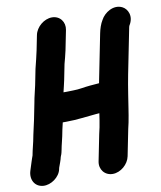

<svg xmlns="http://www.w3.org/2000/svg" viewBox="-101 -842 945 1127"><g transform="rotate(-10 371.0 -278.5)"><path d="M331.2 -557 354.8 -675C364.1 -721.6 333.7 -762 286.1 -762C239 -762 191.2 -722.2 181.8 -675L164.2 -587C157.5 -553.7 148.2 -519.1 139.1 -481.5L120.3 -387C113.5 -353.2 104.5 -324.2 97.8 -284.6L78.3 -187C72.8 -159.1 65 -130.3 59.2 -101L52 -65C48.3 -46.3 42.9 -29.5 38.8 -9L33.7 16.3C31.8 21.2 29.1 28.6 27.4 34.1L20.9 53.9C16.4 67.9 10.3 86.8 5.9 101.2C-10.5 151.9 13.9 198.8 64.5 202.9C111.1 206.7 164.3 168.7 173.6 122L175 115C182 95.5 191.8 71.1 195.2 54C195.5 52.8 196.1 50.7 197.5 47.9C202.5 37.4 205.2 23.8 207.6 12L211.6 -8C214.9 -24.4 220.5 -42.4 225 -65L232.6 -103C235 -115.3 238.6 -129.4 242.1 -144H261.7C328.1 -144 386.1 -153.5 442.6 -158.1L462.9 -159.7C459.2 -133.1 454.9 -105.1 449.7 -78.6C446.5 -65.6 443.2 -51.1 440.8 -39L409.4 118C400 165.2 431.9 205 479.1 205C526.7 205 573.1 164.6 582.4 118L613.8 -39C616 -50.1 619.5 -62.8 622.2 -76C633.3 -131.6 640 -186 649.1 -240.8L658.6 -298.9C661.9 -318.6 665.3 -337 668.7 -354L722.6 -624C722.8 -625.1 724 -632.1 725.9 -635.4C758.8 -687.2 734.6 -734.1 703.5 -748.9C653 -773 597.1 -735.7 576.4 -695.8C563.2 -675 554 -646 549 -621L495.7 -354C494.3 -347.2 493.1 -340.8 491.8 -333.5C490.1 -333.3 487.7 -333 486.4 -332.9L437.6 -328.9C400.9 -325.9 371.7 -318 334.9 -318C319.1 -317.3 307.5 -317 296.3 -317H277C281.8 -338.8 288.4 -362.5 293.3 -387L311.7 -479.4C318.2 -505.5 326.1 -531.4 331.2 -557Z"/></g></svg>

Font: Smoothie
Style: BdIt
Weight: 700
Foundry: Cannot Into Space Fonts
Version: Version 0.8